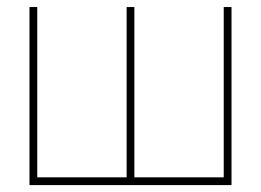

<svg xmlns="http://www.w3.org/2000/svg" viewBox="-20 -536 756 556"><path d="M65.4 -515.6H87.9V-22.5H346.7V-515.6H369.1V-22.5H627.9V-515.6H650.4V0H65.4Z"/></svg>

Font: Inter Display Thin
Style: Regular
Weight: 100
Designer: Rasmus Andersson
Foundry: rsms
Version: Version 4.000;git-a52131595